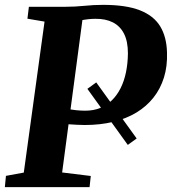

<svg xmlns="http://www.w3.org/2000/svg" viewBox="-28 -771 708 791"><path d="M535 -200.5 498.5 -174 332 -405 368.5 -431.5ZM-8 0 -3.5 -46.5 70 -60 155.5 -682 85 -694 91 -743H238Q281 -743 319.5 -747Q358 -751 397 -751Q490.5 -751 547.8 -728.8Q605 -706.5 631.8 -662.8Q658.5 -619 660 -554.5Q662 -498.5 647.5 -451.8Q633 -405 604.2 -368.8Q575.5 -332.5 533.8 -307.2Q492 -282 438.5 -269Q385 -256 321 -256Q307.5 -256 288.2 -257Q269 -258 252 -259.2Q235 -260.5 227.5 -261L225.5 -326.5Q236.5 -324 252 -321.5Q267.5 -319 285.8 -317Q304 -315 323.5 -315Q357 -315 384.5 -326Q412 -337 433.2 -358Q454.5 -379 469 -408Q483.5 -437 491 -473.2Q498.5 -509.5 499 -551Q499 -600.5 483 -632Q467 -663.5 437 -678.8Q407 -694 365 -693.5Q351.5 -693.5 335 -691.8Q318.5 -690 300.2 -686.2Q282 -682.5 262.5 -675L316.5 -726L228 -60.5L346 -46L341 0Z"/></svg>

Font: Merriweather 28pt ExtraBold
Style: Italic
Weight: 800
Italic angle: -7.8°
Version: Version 2.101